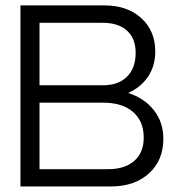

<svg xmlns="http://www.w3.org/2000/svg" viewBox="-20 -670 642 690"><path d="M356.5 -650.5Q437.5 -650.5 487.8 -604.8Q538 -559 538 -485Q538 -433 511.8 -394.2Q485.5 -355.5 440.5 -336Q498.5 -317.5 532.8 -274.2Q567 -231 567 -171Q567 -94 515.5 -47Q464 0 379.5 0H53.5V-650.5ZM349.5 -588H122V-363.5H349.5Q405.5 -363.5 436.5 -394.5Q467.5 -425.5 467.5 -480Q467.5 -531.5 436.5 -559.8Q405.5 -588 349.5 -588ZM351 -301H122V-62H368.5Q428.5 -62 462.5 -91.8Q496.5 -121.5 496.5 -175.5Q496.5 -234.5 458 -267.8Q419.5 -301 351 -301Z"/></svg>

Font: Overused Grotesk Book
Style: Regular
Weight: 375
Version: Version 0.004